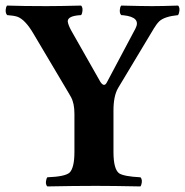

<svg xmlns="http://www.w3.org/2000/svg" viewBox="-20 -667 664 689"><path d="M387.2 -122.1Q387.2 -59.6 407.7 -44.9Q425.3 -33.7 483.9 -30.8Q492.7 -22 486.8 -3.4Q485.4 0.5 483.9 2Q383.3 0 325.2 0Q247.6 0 149.9 2Q141.1 -6.8 147 -25.4Q148.4 -29.3 149.9 -30.8Q214.4 -33.2 230 -47.9Q247.1 -65.4 247.1 -122.1V-258.8Q247.1 -295.9 234.9 -318.4Q231.4 -324.2 227.1 -332L99.6 -546.9Q70.3 -596.7 42.5 -606.9Q28.8 -611.3 5.9 -612.8Q-2.9 -621.6 2 -640.6Q3.4 -645 4.9 -647Q64.9 -645 147 -645Q191.9 -645 271 -647Q279.3 -638.7 274.4 -619.6Q272.9 -615.2 271 -612.8Q222.7 -610.4 223.1 -590.3Q224.1 -578.6 235.8 -557.1L340.3 -373Q353.5 -353.5 362.8 -370.1L465.8 -564Q487.8 -605.5 422.4 -612.3Q418 -612.8 415 -612.8Q406.7 -621.1 411.6 -640.6Q413.1 -645 415 -647Q494.6 -645 525.9 -645Q559.6 -645 619.1 -647Q627.4 -638.7 622.1 -619.6Q620.6 -615.2 619.1 -612.8Q570.3 -607.9 551.8 -590.8Q541.5 -580.6 532.2 -564.9L403.8 -351.1Q386.7 -321.8 387.2 -267.6Z"/></svg>

Font: Linux Libertine O
Style: Bold
Weight: 700
Designer: Philipp H. Poll
Foundry: Philipp H. Poll
Version: Version 5.0.0